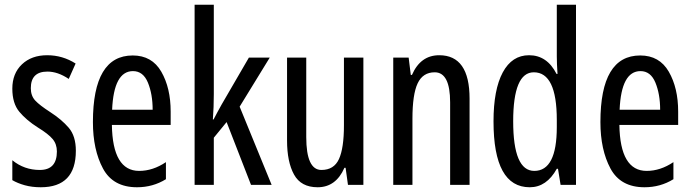

<svg xmlns="http://www.w3.org/2000/svg" viewBox="-20 -780 2919 810"><path d="M300 -144Q300 -206 270 -241Q240 -276 192 -307Q147 -336 128.5 -356Q110 -376 110 -408Q110 -478 180 -478Q224 -478 270 -447L299 -512Q244 -547 179 -547Q113 -547 72.5 -508.5Q32 -470 32 -406Q32 -344 61.5 -308.5Q91 -273 140 -242Q184 -215 202 -193.5Q220 -172 220 -141Q220 -63 148 -63Q82 -63 32 -104V-20Q54 -7 84.5 1.5Q115 10 152 10Q300 10 300 -144Z M540 -546Q372 -546 372 -265Q372 -148 414.5 -69Q457 10 558 10Q625 10 680 -24V-96Q625 -59 567 -59Q455 -59 452 -253H700V-309Q700 -409 660.5 -477.5Q621 -546 540 -546ZM541 -480Q584 -480 604 -431.5Q624 -383 624 -317H453Q460 -480 541 -480Z M882 -760H801V0H882V-199L936 -265L1039 0H1126L991 -330L1118 -537H1030L915 -339Q897 -307 881 -276H878Q880 -302 881 -328.5Q882 -355 882 -383Z M1513 -537H1431V-251Q1431 -155 1410 -109Q1389 -63 1336 -63Q1272 -63 1272 -202V-537H1191V-187Q1191 -97 1220.5 -43.5Q1250 10 1320 10Q1397 10 1433 -72H1438L1448 0H1513Z M1833 -547Q1754 -547 1718 -464H1713L1704 -537H1639V0H1720V-279Q1720 -382 1742 -428.5Q1764 -475 1814 -475Q1879 -475 1879 -348V0H1961V-364Q1961 -547 1833 -547Z M2234 -59Q2145 -59 2145 -268Q2145 -475 2232 -475Q2329 -475 2329 -274V-244Q2329 -59 2234 -59ZM2215 10Q2286 10 2329 -68H2334L2345 0H2410V-760H2329V-542Q2329 -513 2332 -468H2328Q2288 -547 2212 -547Q2140 -547 2101 -474.5Q2062 -402 2062 -268Q2062 10 2215 10Z M2681 -546Q2513 -546 2513 -265Q2513 -148 2555.5 -69Q2598 10 2699 10Q2766 10 2821 -24V-96Q2766 -59 2708 -59Q2596 -59 2593 -253H2841V-309Q2841 -409 2801.5 -477.5Q2762 -546 2681 -546ZM2682 -480Q2725 -480 2745 -431.5Q2765 -383 2765 -317H2594Q2601 -480 2682 -480Z"/></svg>

Font: Noto Sans Display Condensed
Style: Regular
Weight: 400
Width: 3
Designer: Monotype Design Team
Foundry: Monotype Imaging Inc.
Version: Version 1.900